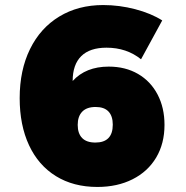

<svg xmlns="http://www.w3.org/2000/svg" viewBox="-20 -731 739 761"><path d="M402 -542Q336 -542 302 -508.5Q268 -475 268 -410Q320 -467 411 -467Q477 -467 527 -438Q577 -409 604.5 -356.5Q632 -304 632 -236Q632 -162 599 -106.5Q566 -51 505.5 -20.5Q445 10 366 10Q271 10 201.5 -33Q132 -76 95 -155.5Q58 -235 58 -342Q58 -453 99 -536.5Q140 -620 215 -665.5Q290 -711 389 -711Q453 -711 516 -694.5Q579 -678 623 -650L539 -496Q482 -542 402 -542ZM358 -166Q427 -166 427 -237Q427 -271 410 -289Q393 -307 359 -307Q324 -307 306 -288.5Q288 -270 288 -236Q288 -202 305.5 -184Q323 -166 358 -166Z"/></svg>

Font: Argentum Sans Black
Style: Regular
Weight: 900
Designer: Julieta Ulanovsky (Modified by Cristiano Sobral)
Foundry: Julieta Ulanovsky
Version: Version 1.000; ttfautohint (v1.5.65-e2d9)